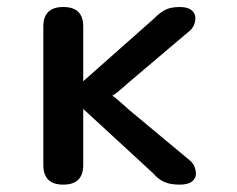

<svg xmlns="http://www.w3.org/2000/svg" viewBox="-20 -504 659 534"><path d="M156 9.5Q100.5 9.5 100.5 -45V-430.5Q100.5 -484.5 156 -484.5Q211.5 -484.5 211.5 -430.5V-259H190L408.5 -452.5Q422.5 -467 438 -475.8Q453.5 -484.5 480 -484.5Q502 -484.5 512.8 -475.5Q523.5 -466.5 523.5 -453.5Q523.5 -445 520.2 -436.2Q517 -427.5 509.5 -420L339 -275.5Q318.5 -257 305.5 -246.8Q292.5 -236.5 287 -236.5V-240Q291 -240 302 -231Q313 -222 339 -198.5L509 -57Q518 -49 521.5 -39Q525 -29 525 -21.5Q525 -8 514 0.8Q503 9.5 480 9.5Q453 9.5 436.2 1.8Q419.5 -6 406.5 -21.5L198.5 -213H211.5V-45Q211.5 9.5 156 9.5Z"/></svg>

Font: Sono ExtraLight Monospace Medium
Style: Regular
Weight: 500
Version: Version 2.112